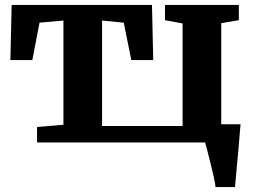

<svg xmlns="http://www.w3.org/2000/svg" viewBox="-20 -575 1032 775"><path d="M129.5 0V-62.5L236 -71.5V-492L139.5 -483.5L110.5 -332.5H22L27 -555H593.5L598.5 -332.5H510L479.5 -483.5L392 -492V-66.5H717V-480.5L646 -493.5V-555H944V-493.5L873 -481.5V0ZM850 180Q848.5 164.5 842.8 138.8Q837 113 830 85Q823 57 817 33.8Q811 10.5 808 0L771 -73.5H951Q949.5 -59.5 947.5 -33.8Q945.5 -8 942.8 23.5Q940 55 937 86Q934 117 932 142.2Q930 167.5 928.5 180Z"/></svg>

Font: Merriweather 20pt ExtraBold
Style: Regular
Weight: 800
Version: Version 2.100